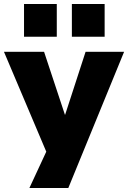

<svg xmlns="http://www.w3.org/2000/svg" viewBox="-28 -767 645 967"><path d="M120 180 225 -46V44L-8 -506H194L299 -189H300L403 -506H597L316 180ZM334 -582V-747H499V-582ZM93 -582V-747H258V-582Z"/></svg>

Font: Nunito Sans 7pt Black
Style: Regular
Weight: 900
Designer: Vernon Adams
Foundry: Vernon Adams
Version: Version 3.101;gftools[0.9.27]